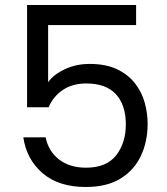

<svg xmlns="http://www.w3.org/2000/svg" viewBox="-20 -744 668 766"><path d="M523 -724V-644H172V-416Q194 -447 239 -468Q284 -489 337 -489Q403 -489 447.5 -467.5Q492 -446 519 -411Q546 -376 557.5 -334Q569 -292 569 -250Q569 -180 542.5 -123Q516 -66 461.5 -32Q407 2 322 2Q214 2 150 -53Q86 -108 73 -196H162Q174 -139 216.5 -107Q259 -75 323 -75Q405 -75 443.5 -124.5Q482 -174 482 -248Q482 -325 442.5 -368Q403 -411 324 -411Q269 -411 230.5 -385Q192 -359 174 -316H88V-724Z"/></svg>

Font: Poppins
Style: Regular
Weight: 400
Designer: Ninad Kale (Devanagari), Jonny Pinhorn (Latin)
Version: Version 5.002